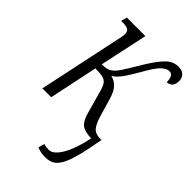

<svg xmlns="http://www.w3.org/2000/svg" viewBox="-232 -627 937 937"><g transform="rotate(45 236.0 -158.5)"><path d="M273 228Q253 228 239.5 225Q226 222 215 217L224 185Q237 190 260 190Q289 190 318 142Q347 94 366 4Q319 3 298 -14.5Q277 -32 264 -84L238 -177Q230 -210 220.5 -226Q211 -242 193 -247Q175 -252 139 -252L86 0H25L111 -406Q116 -430 119.5 -446Q123 -462 123 -471Q123 -492 111 -498.5Q99 -505 75 -505H64L72 -536H200L147 -288Q170 -288 186 -293Q202 -298 217 -314.5Q232 -331 252 -365L292 -431Q330 -493 357.5 -519Q385 -545 420 -545Q445 -545 458.5 -532Q472 -519 472 -497Q472 -454 433 -450Q433 -470 427 -484Q421 -498 405 -498Q387 -498 366.5 -480Q346 -462 316 -409Q284 -353 264 -324.5Q244 -296 220 -281Q246 -275 264.5 -255.5Q283 -236 296 -190L321 -104Q333 -64 348.5 -45Q364 -26 398 -26H407Q393 55 379.5 105Q366 155 351 181.5Q336 208 317 218Q298 228 273 228Z"/></g></svg>

Font: Noto Serif ExtraCondensed Light
Style: Italic
Weight: 300
Width: 2
Italic angle: -12°
Designer: Monotype Design Team
Foundry: Monotype Imaging Inc.
Version: Version 2.014; ttfautohint (v1.8.4.7-5d5b)